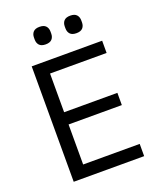

<svg xmlns="http://www.w3.org/2000/svg" viewBox="-161 -992 905 1091"><g transform="rotate(-20 291.5 -447.0)"><path d="M93 0V-698H519V-624H177V-390H499V-316H177V-74H519V0ZM211 -788Q185 -788 173 -801Q161 -814 161 -835V-847Q161 -868 173 -881Q185 -894 211 -894Q237 -894 249 -881Q261 -868 261 -847V-835Q261 -814 249 -801Q237 -788 211 -788ZM397 -788Q371 -788 359 -801Q347 -814 347 -835V-847Q347 -868 359 -881Q371 -894 397 -894Q423 -894 435 -881Q447 -868 447 -847V-835Q447 -814 435 -801Q423 -788 397 -788Z"/></g></svg>

Font: IBM Plex Sans Thai Looped
Style: Regular
Weight: 400
Designer: Mike Abbink, Paul van der Laan, Pieter van Rosmalen, Ben Mitchell, Mark Frömberg
Foundry: Bold Monday
Version: Version 1.1